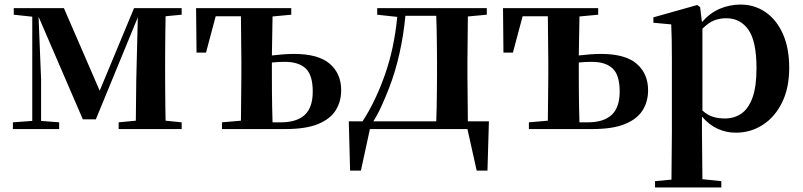

<svg xmlns="http://www.w3.org/2000/svg" viewBox="-20 -572 3557 851"><path d="M123 0H37.1V-29.8L123 -36.1V-498L41 -506.8V-536.1H263.2L421.9 -169.9L574.2 -536.1H785.2V-506.8L713.9 -500Q713.4 -471.2 712.9 -435.3Q712.4 -399.4 712.2 -364Q711.9 -328.6 711.9 -300.8V-234.9Q711.9 -207 712.2 -171.6Q712.4 -136.2 712.9 -100.8Q713.4 -65.4 713.9 -37.1L785.2 -29.8V0H505.9V-29.8L582 -37.1L584 -217.8L590.8 -495.1L404.8 -43H347.2L150.9 -498L162.1 -220.2V-36.1L242.2 -29.8V0Z M963.9 0V-29.8L1047.9 -37.1L1049.8 -234.9V-300.8L1047.9 -500H936L893.1 -338.9H851.1L849.1 -536.1H1271V-506.8L1188 -499L1185.1 -326.2Q1210.4 -329.1 1235.1 -331.1Q1259.8 -333 1283.2 -333Q1391.1 -333 1441.7 -289.3Q1492.2 -245.6 1492.2 -171.9Q1492.2 -122.1 1468 -83.3Q1443.8 -44.4 1389.6 -22.2Q1335.4 0 1245.1 0ZM1185.1 -294.9V-234.9Q1185.1 -206.1 1185.3 -169.2Q1185.5 -132.3 1186.3 -95.5Q1187 -58.6 1188 -29.8H1225.1Q1294.9 -29.8 1330.6 -62.7Q1366.2 -95.7 1366.2 -166Q1366.2 -238.8 1335.2 -268.3Q1304.2 -297.9 1242.2 -297.9Q1211.9 -297.9 1185.1 -294.9Z M1651.9 -506.8V-536.1H2137.7V-506.8L2053.7 -499L2051.8 -300.8V-234.9L2053.7 -34.2H2147L2140.6 184.1H2092.8L2051.8 0H1619.6L1579.6 184.1H1531.7L1525.9 -34.2H1586.9Q1644.5 -122.6 1686 -240.5Q1727.5 -358.4 1740.7 -497.1ZM1913.6 -34.2Q1915 -62.5 1915.5 -98.4Q1916 -134.3 1916.5 -170.4Q1917 -206.5 1917 -234.9V-300.8Q1917 -329.1 1916.5 -365Q1916 -400.9 1915.5 -437.3Q1915 -473.6 1913.6 -502H1776.9Q1768.6 -415.5 1750.5 -334.7Q1732.4 -253.9 1704.6 -182.1Q1689 -142.1 1672.1 -104.5Q1655.3 -66.9 1634.8 -34.2Z M2324.2 0V-29.8L2408.2 -37.1L2410.2 -234.9V-300.8L2408.2 -500H2296.4L2253.4 -338.9H2211.4L2209.5 -536.1H2631.3V-506.8L2548.3 -499L2545.4 -326.2Q2570.8 -329.1 2595.5 -331.1Q2620.1 -333 2643.6 -333Q2751.5 -333 2802 -289.3Q2852.5 -245.6 2852.5 -171.9Q2852.5 -122.1 2828.4 -83.3Q2804.2 -44.4 2750 -22.2Q2695.8 0 2605.5 0ZM2545.4 -294.9V-234.9Q2545.4 -206.1 2545.7 -169.2Q2545.9 -132.3 2546.6 -95.5Q2547.4 -58.6 2548.3 -29.8H2585.4Q2655.3 -29.8 2690.9 -62.7Q2726.6 -95.7 2726.6 -166Q2726.6 -238.8 2695.6 -268.3Q2664.6 -297.9 2602.5 -297.9Q2572.3 -297.9 2545.4 -294.9Z M3241.2 16.1Q3199.7 16.1 3161.9 -0.7Q3124 -17.6 3091.3 -55.2V13.2L3093.3 222.2L3177.2 231V258.8H2883.3V231L2956.1 224.1L2958 14.2V-309.1Q2958 -358.4 2957.3 -392.8Q2956.5 -427.2 2955.1 -463.9L2876 -471.2V-495.1L3070.3 -549.8L3083 -541L3091.3 -474.1Q3126.5 -514.6 3170.4 -533.2Q3214.4 -551.8 3262.2 -551.8Q3323.2 -551.8 3372.1 -518.8Q3420.9 -485.8 3449.5 -422.9Q3478 -359.9 3478 -271Q3478 -182.1 3446.3 -117.7Q3414.6 -53.2 3360.8 -18.6Q3307.1 16.1 3241.2 16.1ZM3093.3 -444.8V-82Q3116.2 -61.5 3140.1 -54.2Q3164.1 -46.9 3193.4 -46.9Q3233.9 -46.9 3265.4 -68.1Q3296.9 -89.4 3314.9 -138.2Q3333 -187 3333 -270Q3333 -389.2 3297.1 -440.2Q3261.2 -491.2 3199.2 -491.2Q3172.9 -491.2 3147.7 -482.4Q3122.6 -473.6 3093.3 -444.8Z"/></svg>

Font: Source Han Serif TW
Style: Bold
Weight: 700
Designer: Ryoko NISHIZUKA Ë•øÂ°öÊ∂ºÂ≠ê (kana & ideographs); Frank Grie√ühammer (Latin, Greek & Cyrillic); Wenlong ZHANG Âº†ÊñáÈæô 
Foundry: Adobe
Version: Version 2.003;hotconv 1.1.1;makeotfexe 2.6.0